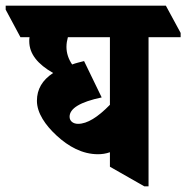

<svg xmlns="http://www.w3.org/2000/svg" viewBox="-88 -647 656 676"><path d="M257 -104C271 -104 285 -106 299 -111V-60L420 9H435V-516H548V-531L496 -627H-68V-613L-16 -516H16C15 -512 15 -507 15 -502C15 -457 45 -421 99 -390C61 -365 42 -333 42 -292C42 -249 72 -206 111 -170C153 -131 202 -104 257 -104ZM157 -236C157 -265 194 -288 270 -304L208 -432C193 -428 179 -425 166 -420C153 -439 146 -460 146 -482C146 -494 148 -505 151 -516H299V-278C256 -234 219 -211 187 -211C169 -211 157 -221 157 -236Z"/></svg>

Font: Noto Serif Devanagari ExtraCondensed Black
Style: Regular
Weight: 900
Width: 2
Designer: Universal Thirst, Indian Type Foundry and the Monotype Design Team
Foundry: Monotype Imaging Inc.
Version: Version 2.004